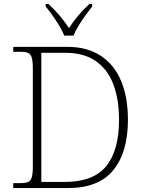

<svg xmlns="http://www.w3.org/2000/svg" viewBox="-20 -951 728 971"><path d="M47 0V-25H84Q109 -25 122 -30.5Q135 -36 140.5 -54Q146 -72 146 -109V-606Q146 -642 140.5 -660Q135 -678 121.5 -683.5Q108 -689 84 -689H47V-714H321Q421 -714 489.5 -669Q558 -624 592.5 -541.5Q627 -459 627 -345Q627 -181 553 -90.5Q479 0 324 0ZM308 -31Q452 -31 517 -110.5Q582 -190 582 -345Q582 -449 553 -525Q524 -601 464 -642.5Q404 -684 309 -684H189V-31ZM305 -771Q296 -794 280 -820.5Q264 -847 245.5 -873Q227 -899 211 -918V-931H225Q260 -898 283 -870.5Q306 -843 329 -809Q351 -843 374 -870.5Q397 -898 432 -931H446V-918Q431 -899 412 -873Q393 -847 377 -820.5Q361 -794 352 -771Z"/></svg>

Font: Noto Serif Tamil ExtraLight
Style: Regular
Weight: 200
Designer: Indian Type Foundry, Tom Grace, and the Monotype Design Team
Foundry: Monotype Imaging Inc.
Version: Version 2.004; ttfautohint (v1.8.4.7-5d5b)